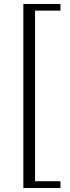

<svg xmlns="http://www.w3.org/2000/svg" viewBox="-20 -767 351 960"><path d="M96.7 172.9V-747.1H282.2V-713.9H155.3V139.2H282.2V172.9Z"/></svg>

Font: Elstob Light
Style: Regular
Weight: 300
Designer: Peter S. Baker
Version: Version 1.015